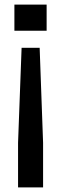

<svg xmlns="http://www.w3.org/2000/svg" viewBox="-20 -620 268 840"><path d="M74.5 -411H153.5L168.5 4.5V200H59V4.5ZM43 -600H184V-485.5H43Z"/></svg>

Font: Big Shoulders Display Thin
Style: Bold
Weight: 700
Version: Version 2.002